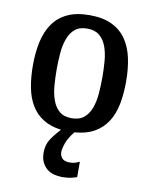

<svg xmlns="http://www.w3.org/2000/svg" viewBox="-82 -571 662 844"><g transform="rotate(10 249.0 -149.0)"><path d="M155 120Q155 86 170.5 61.5Q186 37 213 8Q165 2 132 -19Q99 -40 79 -73.5Q59 -107 50.5 -152Q42 -197 42 -250Q42 -308 52.5 -355.5Q63 -403 87 -437.5Q111 -472 151 -491Q191 -510 250 -510Q309 -510 349 -491Q389 -472 413 -437.5Q437 -403 447.5 -355.5Q458 -308 458 -250Q458 -195 449 -149Q440 -103 418 -69Q396 -35 360.5 -15Q325 5 273 9Q249 38 240 64Q231 90 231 104Q231 120 241 131.5Q251 143 274 143Q292 143 305 138Q312 135 319 132V201Q309 204 298 207Q278 212 253 212Q234 212 216 207Q198 202 184.5 190.5Q171 179 163 161.5Q155 144 155 120ZM250 -50Q284 -50 304.5 -67Q325 -84 335.5 -112.5Q346 -141 349 -176.5Q352 -212 352 -250Q352 -287 349 -323Q346 -359 335.5 -387.5Q325 -416 304.5 -433Q284 -450 250 -450Q215 -450 195 -433Q175 -416 164.5 -387.5Q154 -359 151 -323Q148 -287 148 -250Q148 -212 151 -176.5Q154 -141 164.5 -112.5Q175 -84 195 -67Q215 -50 250 -50Z"/></g></svg>

Font: Hermeneus One
Style: Regular
Weight: 400
Designer: Rodrigo Fuenzalida, Pablo Impallari
Foundry: Pablo Impallari, Rodrigo Fuenzalida
Version: Version 1.002; ttfautohint (v0.93) -l 8 -r 50 -G 200 -x 14 -